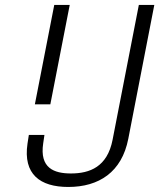

<svg xmlns="http://www.w3.org/2000/svg" viewBox="-20 -750 660 782"><path d="M185 -325 264 -730H201L122 -325ZM97.5 -200.5 92 -165C73.5 -40.5 143 11.5 258 11.5C383 11.5 476 -49 502.5 -184.5L608.5 -730H545.5L438.5 -180.5C417 -70.5 346 -43.5 269 -43.5C200.5 -43.5 140.5 -65 156 -166.5L161 -200.5Z"/></svg>

Font: Monaspace Neon ExtraLight
Style: Italic
Weight: 200
Italic angle: -11°
Designer: Riley Cran & the Lettermatic Team
Foundry: Lettermatic
Version: Version 1.200 (Monaspace Neon)